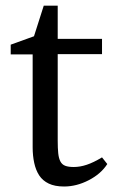

<svg xmlns="http://www.w3.org/2000/svg" viewBox="-20 -660 417 692"><path d="M366.7 -68.8Q343.8 -33.2 299.8 -10.5Q255.9 12.2 210.9 12.2Q177.7 12.2 155.8 1.7Q133.8 -8.8 121.3 -27.8Q108.9 -46.9 103.3 -73Q97.7 -99.1 97.7 -128.9V-463.9H18.6V-499L102.5 -529.3L137.7 -639.6H188V-520H347.7V-464.8H188V-152.8Q188 -126 189.9 -107.4Q191.9 -88.9 197.8 -77.9Q203.6 -66.9 215.1 -62.5Q226.6 -58.1 245.6 -58.1Q268.6 -58.1 292.7 -66.2Q316.9 -74.2 347.7 -92.8Z"/></svg>

Font: Brawler
Style: Regular
Weight: 400
Version: Version 1.000